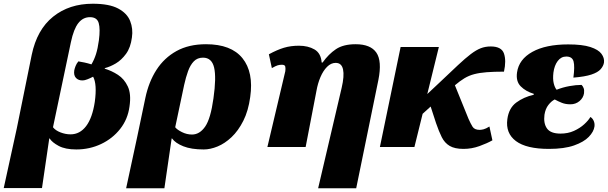

<svg xmlns="http://www.w3.org/2000/svg" viewBox="-77 -788 3257 1029"><path d="M-57 220 13 -100 93 -494Q121 -629 207.5 -698.5Q294 -768 420 -768Q508 -768 556 -742.5Q604 -717 620.5 -675.5Q637 -634 630 -587Q623 -533 598.5 -499.5Q574 -466 543.5 -448Q513 -430 485 -423L484 -420Q521 -409 555 -387Q589 -365 608 -324.5Q627 -284 617 -217Q608 -149 567 -97Q526 -45 464.5 -16Q403 13 332 13Q273 13 237.5 -6Q202 -25 189 -46H187L148 220ZM301 -68Q351 -68 384.5 -112Q418 -156 431 -242Q444 -337 422 -377Q407 -369 391.5 -363Q376 -357 367 -357Q344 -356 330.5 -370Q317 -384 321 -411Q323 -421 328 -434Q333 -447 343 -459Q357 -457 375.5 -453Q394 -449 413 -443Q428 -468 437.5 -498Q447 -528 453 -572Q461 -633 452 -664.5Q443 -696 405 -696Q368 -696 343 -664.5Q318 -633 303 -562L207 -106Q220 -89 247 -78.5Q274 -68 301 -68Z M702 -263Q720 -349 761.5 -413.5Q803 -478 869 -514.5Q935 -551 1027 -551Q1162 -551 1222.5 -476Q1283 -401 1264 -268Q1254 -194 1227 -140.5Q1200 -87 1164 -53Q1128 -19 1089 -3Q1050 13 1015 13Q948 13 905.5 -4Q863 -21 845 -46H843L804 221H599L658 -53ZM952 -67Q993 -67 1022.5 -109.5Q1052 -152 1067 -261Q1083 -373 1070.5 -426Q1058 -479 1011 -479Q981 -479 962 -459.5Q943 -440 931 -407Q919 -374 910 -333L862 -106Q872 -93 898 -80Q924 -67 952 -67Z M1628 221 1754 -317Q1769 -381 1761.5 -416Q1754 -451 1722 -451Q1697 -451 1676 -430Q1655 -409 1640.5 -375Q1626 -341 1619 -301L1561 0H1356L1452 -406Q1454 -420 1452 -430.5Q1450 -441 1434 -441Q1422 -441 1411.5 -438Q1401 -435 1380 -423L1364 -497Q1408 -521 1444.5 -532Q1481 -543 1525 -543Q1574 -543 1608.5 -523Q1643 -503 1647 -453H1652Q1684 -498 1723.5 -524.5Q1763 -551 1829 -551Q1909 -551 1940 -506Q1971 -461 1951 -360L1832 221Z M1959 0 2070 -536H2275L2213 -284L2278 -345Q2337 -401 2377 -438.5Q2417 -476 2446 -498Q2475 -520 2499.5 -529.5Q2524 -539 2553 -539Q2611 -539 2624 -501Q2637 -463 2624 -404Q2570 -404 2531.5 -401Q2493 -398 2464.5 -390.5Q2436 -383 2412 -368.5Q2388 -354 2361 -331L2434 -151Q2445 -126 2455.5 -109Q2466 -92 2494 -92Q2502 -92 2514.5 -95Q2527 -98 2546 -110L2562 -36Q2534 -20 2492.5 -5Q2451 10 2407 10Q2360 10 2333 -6Q2306 -22 2290.5 -53Q2275 -84 2260 -128L2231 -217L2188 -178L2144 0Z M2865 10Q2744 10 2688 -32Q2632 -74 2642 -149Q2650 -209 2690 -238.5Q2730 -268 2783 -280L2784 -285Q2741 -298 2714 -325Q2687 -352 2694 -400Q2704 -470 2776 -510Q2848 -550 2968 -550Q3044 -550 3087 -536Q3130 -522 3146.5 -499.5Q3163 -477 3160 -453Q3157 -434 3142 -417Q3127 -400 3092.5 -388.5Q3058 -377 2996 -372Q3004 -432 2997 -458.5Q2990 -485 2958 -485Q2930 -485 2912 -461Q2894 -437 2889 -399Q2885 -365 2890.5 -342Q2896 -319 2906 -307Q2939 -320 2974.5 -326.5Q3010 -333 3040 -333Q3047 -326 3051 -315.5Q3055 -305 3053 -288Q3049 -263 3028.5 -246Q3008 -229 2980 -229Q2954 -229 2934 -237Q2914 -245 2896 -255Q2878 -246 2862 -225.5Q2846 -205 2841 -173Q2835 -127 2854.5 -99.5Q2874 -72 2927 -72Q2967 -72 2999 -86.5Q3031 -101 3054 -122Q3077 -143 3087 -161Q3098 -155 3104.5 -141Q3111 -127 3109 -110Q3105 -82 3078.5 -54.5Q3052 -27 2999.5 -8.5Q2947 10 2865 10Z"/></svg>

Font: Noto Serif Black
Style: Italic
Weight: 900
Italic angle: -12°
Designer: Monotype Design Team
Foundry: Monotype Imaging Inc.
Version: Version 2.013